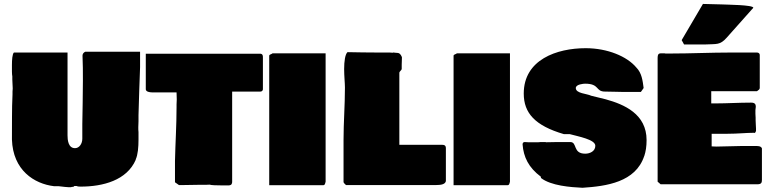

<svg xmlns="http://www.w3.org/2000/svg" viewBox="-20 -936 3806 951"><path d="M41 -557.6V-558.6V-542C41 -527.3 43 -512.7 43 -498C43 -493.2 42 -487.3 42 -482.4V-468.8C38.1 -390.6 40 -321.3 39.1 -245.1C43.9 -92.8 149.4 -25.4 248 -13.7H270.5C289.1 -11.7 314.5 -7.8 333 -8.8V-9.8C337.9 -9.8 347.7 -10.7 347.7 -14.6H359.4C366.2 -11.7 373 -11.7 379.9 -11.7C490.2 -11.7 608.4 -43 652.3 -144.5V-146.5C663.1 -169.9 666 -208 666 -244.1V-282.2C665 -289.1 665 -296.9 665 -305.7C665 -314.5 666 -324.2 666 -335V-365.2C668 -446.3 670.9 -520.5 673.8 -603.5V-679.7H402.3C393.6 -675.8 388.7 -668.9 388.7 -660.2C390.6 -622.1 390.6 -580.1 390.6 -537.1C390.6 -462.9 388.7 -392.6 387.7 -321.3V-249C387.7 -224.6 373 -202.1 351.6 -202.1C317.4 -202.1 314.5 -244.1 314.5 -265.6V-675.8H48.8C41 -668 39.1 -639.6 39.1 -613.3C39.1 -588.2 38.7 -569.4 41 -557.6Z M702.1 -494.1C702.1 -481.4 721.7 -478.5 732.4 -478.5H854.5C854.5 -470.7 855.5 -452.1 855.5 -443.4C855.5 -435.5 854.5 -426.8 854.5 -418.9V-406.2C854.5 -312.5 848.6 -227.5 846.7 -138.7V-33.2L866.2 -19.5H893.6C917 -19.5 935.5 -20.5 958 -20.5H997.1C1004.9 -20.5 1012.7 -21.5 1020.5 -21.5C1020.5 -18.6 1057.6 -17.6 1083 -17.6H1114.3C1127.9 -19.5 1127.9 -24.4 1129.9 -33.2V-482.4H1268.6C1273.4 -482.4 1281.2 -483.4 1282.2 -494.1V-650.4C1282.2 -659.2 1282.2 -668 1270.5 -669.9H702.1Z M1313.5 -18.6H1581.1C1587.9 -18.6 1589.8 -23.4 1592.8 -36.1V-671.9H1330.1C1325.2 -667 1314.5 -667 1313.5 -660.2Z M1693.4 -19.5H2141.6C2165 -19.5 2185.5 -23.4 2188.5 -39.1V-202.1C2188.5 -218.8 2176.8 -218.8 2165 -218.8H1958V-575.2C1958 -582 1968.8 -587.9 1969.7 -593.8V-615.2C1969.7 -626 1970.7 -635.7 1970.7 -646.5V-653.3C1963.9 -668.9 1958 -672.9 1950.2 -673.8C1942.4 -673.8 1932.6 -675.8 1929.7 -675.8C1927.7 -675.8 1925.8 -675.8 1924.8 -674.8C1916 -675.8 1907.2 -675.8 1899.4 -675.8H1852.5C1800.8 -675.8 1752 -676.8 1701.2 -677.7C1689.5 -667 1684.6 -632.8 1684.6 -593.8C1684.6 -559.6 1688.5 -524.4 1688.5 -502C1688.5 -414.1 1681.6 -328.1 1681.6 -244.1V-33.2C1688.8 -21.7 1688.8 -25.6 1693.4 -19.5Z M2226.6 -18.6H2494.1C2501 -18.6 2502.9 -23.4 2505.9 -36.1V-671.9H2243.2C2238.3 -667 2227.5 -667 2226.6 -660.2Z M2976.6 -482.4C3010.7 -482.4 3043 -480.5 3071.3 -480.5H3154.3L3168 -500C3163.1 -536.1 3159.2 -574.2 3131.8 -601.6C3086 -656.6 2989.2 -697.3 2880.9 -697.3C2738.4 -697.3 2574.2 -640.9 2574.2 -472.7C2574.2 -376 2629.9 -313.5 2773.4 -271.5H2802.7C2844.7 -259.8 2928.7 -245.1 2928.7 -213.9C2928.7 -186.5 2901.4 -174.8 2878.9 -174.8C2815.4 -174.8 2840.8 -232.4 2804.7 -232.4H2782.2C2751 -232.4 2713.9 -232.4 2685.5 -231.4C2682.6 -232.4 2680.7 -232.4 2678.7 -232.4H2666C2659.2 -232.4 2653.3 -232.4 2646.5 -231.4H2596.7C2590.8 -231.4 2585 -232.4 2579.1 -232.4C2572.3 -232.4 2568.4 -228.5 2568.4 -220.7C2573.2 -158.2 2597.7 -106.4 2659.2 -60.5V-54.7C2709 -15.6 2806.6 -8.8 2865.2 -5.9C2983.4 -13.7 3127.9 -33.2 3170.9 -163.1V-162.1C3178.7 -185.5 3182.6 -210.9 3182.6 -242.2C3182.6 -371.1 3072.3 -418.9 2979.5 -444.3L2908 -461.9C2886.5 -472.6 2832 -472.7 2832 -500C2832 -518.6 2871.1 -521.5 2877.9 -521.5C2951.4 -521.5 2928.2 -482.4 2976.6 -482.4Z M3356.4 -737.3 3368.2 -715.8H3473.6C3530.3 -718.8 3545.9 -711.9 3579.1 -749L3711.3 -897.5C3711.3 -912.2 3577.2 -912.7 3555.7 -914.1L3461.7 -916.5ZM3237.3 -630.9V-36.1L3252 -23.4H3735.4C3751 -24.4 3753.9 -32.2 3753.9 -44.9V-201.2C3749 -213.9 3731.4 -212.9 3717.8 -212.9H3655.3C3616.2 -212.9 3571.3 -210 3528.3 -210C3520.5 -210 3512.7 -210.9 3504.9 -210.9V-273.4H3583C3632.8 -273.4 3676.8 -278.3 3715.8 -278.3V-277.3C3720.7 -277.3 3721.7 -280.3 3724.6 -287.1V-299.8C3724.6 -316.4 3722.7 -319.3 3722.7 -339.8V-353.5C3722.7 -361.3 3721.7 -367.2 3721.7 -372.1V-390.6C3721.7 -395.5 3723.6 -402.3 3723.6 -407.2C3723.6 -418.9 3719.7 -427.7 3700.2 -427.7C3638.7 -427.7 3582 -423.8 3524.4 -423.8H3502.9V-484.4H3729.5C3738.3 -491.2 3742.2 -492.2 3743.2 -500V-663.1C3743.2 -669.9 3739.3 -674.8 3730.5 -675.8H3600.6C3501 -675.8 3400.4 -670.9 3301.8 -670.9H3276.4C3273.4 -671.9 3270.5 -671.9 3265.6 -671.9H3253.9C3235.4 -671.9 3237.3 -658.2 3237.3 -630.9Z"/></svg>

Font: Bowlby One SC
Style: Regular
Weight: 400
Width: 1
Version: Version 1.2